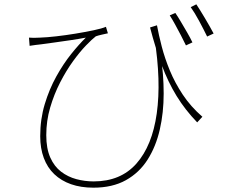

<svg xmlns="http://www.w3.org/2000/svg" viewBox="-20 -816 1040 888"><path d="M706 -699Q714 -655 728 -601Q742 -547 765.5 -490Q789 -433 825.5 -378Q862 -323 916 -276L892 -250Q836 -308 796.5 -372.5Q757 -437 728 -515Q699 -593 674 -689ZM114 -642Q134 -640 165 -642Q196 -643 240 -648Q284 -653 329.5 -660.5Q375 -668 413 -676Q451 -684 470 -692L479 -662Q470 -660 452 -656Q434 -652 423 -648Q406 -635 377.5 -605.5Q349 -576 317.5 -532.5Q286 -489 258 -434.5Q230 -380 212 -318.5Q194 -257 194 -191Q194 -129 212.5 -87.5Q231 -46 262.5 -22Q294 2 333 12.5Q372 23 413 23Q538 23 611 -59.5Q684 -142 705 -291.5Q726 -441 694 -642L723 -563Q737 -472 737 -383.5Q737 -295 719 -216.5Q701 -138 662.5 -77.5Q624 -17 562 17.5Q500 52 412 52Q354 52 308.5 36Q263 20 231 -10.5Q199 -41 182.5 -85.5Q166 -130 166 -186Q166 -265 187 -334.5Q208 -404 240.5 -462.5Q273 -521 309.5 -566.5Q346 -612 377 -642Q346 -636 305.5 -630Q265 -624 228.5 -619Q192 -614 170 -611Q157 -610 144 -608Q131 -606 117 -604ZM791 -756Q802 -740 816.5 -715.5Q831 -691 845.5 -666Q860 -641 870 -620L840 -606Q830 -627 816.5 -653Q803 -679 789.5 -703.5Q776 -728 765 -745ZM888 -796Q904 -772 927.5 -732.5Q951 -693 968 -661L938 -647Q922 -680 901 -719Q880 -758 862 -783Z"/></svg>

Font: Shanggu Sans SC VF
Style: Regular
Weight: 250
Designer: GuiWonder
Version: Version 1.021